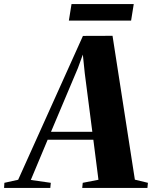

<svg xmlns="http://www.w3.org/2000/svg" viewBox="-102 -921 745 941"><path d="M-82 0 -80.5 -25 -13 -40 304.5 -745 449.5 -745.5 559 -40.5 623 -25 620.5 0H301L303.5 -25L380.5 -40L355.5 -236H131.5L49 -39L147 -25L144.5 0ZM148 -275H350.5L313.5 -561.5L304 -653.5L279.5 -586.5ZM248.5 -901H553.5L540.5 -820H235.5Z"/></svg>

Font: Merriweather 120pt ExtraBold
Style: Italic
Weight: 800
Italic angle: -7.8°
Version: Version 2.101